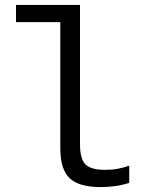

<svg xmlns="http://www.w3.org/2000/svg" viewBox="-20 -750 590 780"><path d="M389 10Q301 10 263 -26Q225 -62 225 -147V-660H45V-730H305V-164Q305 -105 327 -82.5Q349 -60 407 -60Q435 -60 459 -64.5Q483 -69 505 -77V-7Q477 2 448 6Q419 10 389 10Z"/></svg>

Font: M PLUS Code Latin SemiExpanded
Style: Regular
Weight: 400
Width: 6
Designer: Coji Morishita
Foundry: UNDERFOREST DESIGN
Version: Version 1.002; ttfautohint (v1.8.3)